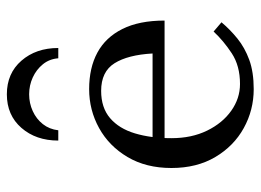

<svg xmlns="http://www.w3.org/2000/svg" viewBox="-120 -630 760 560"><g transform="rotate(-90 260.0 -350.0)"><path d="M295 -30Q348 -30 384.5 -54Q421 -78 448 -107L475 -84Q454 -59 427.5 -37.5Q401 -16 365.5 -3Q330 10 280 10Q219 10 166.5 -19Q114 -48 82 -102Q50 -156 50 -230Q50 -304 82 -358Q114 -412 166.5 -441Q219 -470 280 -470Q342 -470 386.5 -446Q431 -422 455.5 -373Q480 -324 480 -250H130V-285H384Q380 -357 355.5 -396Q331 -435 275 -435Q226 -435 195.5 -409Q165 -383 151 -336.5Q137 -290 137 -230Q137 -171 159 -126Q181 -81 217 -55.5Q253 -30 295 -30ZM370 -560Q368 -586 352.5 -605Q337 -624 314 -634.5Q291 -645 265 -645Q239 -645 216 -634.5Q193 -624 178 -605Q163 -586 160 -560H130Q130 -625 167 -667.5Q204 -710 265 -710Q326 -710 363 -667.5Q400 -625 400 -560Z"/></g></svg>

Font: Brygada 1918
Style: Regular
Weight: 400
Designer: Mateusz Machalski | Borys Kosmynka | Przemek Hoffer
Foundry: NIEPODLEGLA 2018
Version: Version 3.006